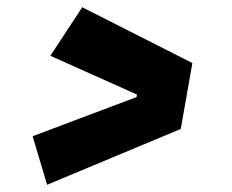

<svg xmlns="http://www.w3.org/2000/svg" viewBox="-20 -577 640 530"><path d="M110 -67 70 -201 357 -309 358 -316 119 -423 207 -557 511 -403 479 -221Z"/></svg>

Font: Faster One
Style: Regular
Weight: 400
Designer: Eduardo Rodriguez Tunni
Foundry: Eduardo Rodriguez Tunni
Version: Version 1.003; ttfautohint (v1.8.4.7-5d5b);gftools[0.9.23]